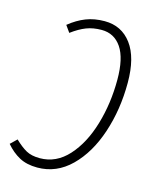

<svg xmlns="http://www.w3.org/2000/svg" viewBox="-118 -768 687 852"><g transform="rotate(15 226.0 -341.5)"><path d="M426 -456Q426 -333 390.5 -226Q355 -119 289 -54Q223 11 135 11Q86 11 52 -7.5Q18 -26 -10 -59L19 -87Q48 -59 72.5 -45.5Q97 -32 135 -32Q210 -32 265 -92.5Q320 -153 349 -250.5Q378 -348 378 -457Q378 -556 345 -604.5Q312 -653 254 -653Q215 -653 184 -641Q153 -629 118 -603L96 -634Q133 -664 171.5 -679Q210 -694 257 -694Q335 -694 380.5 -633Q426 -572 426 -456Z"/></g></svg>

Font: Fira Sans Extra Condensed ExtraLight
Style: Italic
Weight: 275
Width: 3
Italic angle: -8°
Designer: Carrois Corporate & Edenspiekermann AG
Foundry: Carrois Corporate GbR & Edenspiekermann AG
Version: Version 4.203